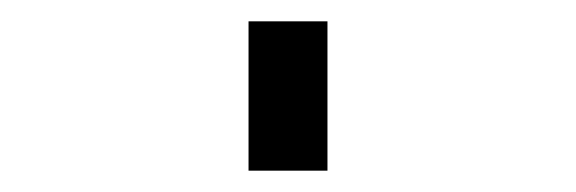

<svg xmlns="http://www.w3.org/2000/svg" viewBox="-20 60 540 180"><path d="M213 220V80H287V220Z"/></svg>

Font: Iosevka Term
Style: Regular
Weight: 400
Monospace: yes
Designer: Belleve Invis
Foundry: Belleve Invis
Version: Version 30.0.1